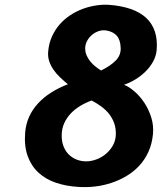

<svg xmlns="http://www.w3.org/2000/svg" viewBox="-20 -779 690 809"><path d="M441.5 -758.5Q492 -754.5 531 -741Q570 -727.5 595.5 -704Q621 -680.5 632.5 -646.2Q644 -612 640 -567Q637.5 -542 624.8 -519Q612 -496 592.5 -477Q573 -458 549.5 -443.8Q526 -429.5 502.5 -422Q524 -413.5 547 -393.5Q570 -373.5 588.5 -345.5Q607 -317.5 617.5 -283.5Q628 -249.5 624.5 -213.5Q620.5 -172.5 605.5 -139.5Q590.5 -106.5 567.2 -81.2Q544 -56 514 -38Q484 -20 450.5 -8.8Q417 2.5 381 6.8Q345 11 309.5 8.5Q258 5.5 215 -9.2Q172 -24 141.8 -52Q111.5 -80 96.5 -121.8Q81.5 -163.5 86 -220.5Q89 -256.5 102.8 -287Q116.5 -317.5 140 -343Q163.5 -368.5 195.2 -388.8Q227 -409 266 -424Q248 -439 232 -454.2Q216 -469.5 204.5 -486.5Q193 -503.5 187 -522.2Q181 -541 183 -562Q186 -596.5 199 -625.2Q212 -654 231.8 -676.5Q251.5 -699 276.5 -715.2Q301.5 -731.5 329.2 -741.8Q357 -752 385.8 -756.2Q414.5 -760.5 441.5 -758.5ZM468 -211Q469 -238 461 -260.2Q453 -282.5 438.8 -300Q424.5 -317.5 405.5 -331.2Q386.5 -345 366 -355.5Q341 -346.5 318.5 -333Q296 -319.5 278.8 -301.5Q261.5 -283.5 251 -260.8Q240.5 -238 240 -210.5Q239.5 -186 246.2 -166.5Q253 -147 265 -133.2Q277 -119.5 293.2 -111Q309.5 -102.5 329 -100Q352 -97 376.2 -104Q400.5 -111 420.5 -126Q440.5 -141 453.8 -162.8Q467 -184.5 468 -211ZM339 -578Q338.5 -560.5 344.8 -546Q351 -531.5 361 -519.5Q371 -507.5 383 -498Q395 -488.5 406 -482Q445 -501 467.2 -523.5Q489.5 -546 488.5 -576Q488 -594 483.8 -607Q479.5 -620 472 -628.5Q464.5 -637 454.2 -642.2Q444 -647.5 431.5 -650Q414 -653.5 397.8 -648.5Q381.5 -643.5 368.5 -632.8Q355.5 -622 347.5 -607.5Q339.5 -593 339 -578Z"/></svg>

Font: B612
Style: Bold Italic
Weight: 700
Italic angle: -10°
Designer: Nicolas Chauveau, Thomas Paillot, Jonathan Favre-Lamarine, Jean-Luc Vinot
Foundry: AIRBUS
Version: Version 1.008